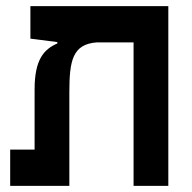

<svg xmlns="http://www.w3.org/2000/svg" viewBox="-20 -606 626 626"><path d="M528.8 0V-585.9H79.1V-480L167 -468.8V-464.4C123.5 -445.3 92.8 -412.6 92.8 -314.5V-118.2H13.2V0H206.1V-305.2C206.1 -407.7 216.3 -461.9 295.4 -467.8H415.5V0Z"/></svg>

Font: Cascadia Code NF SemiBold
Style: Regular
Weight: 600
Monospace: yes
Designer: Aaron Bell
Foundry: Saja Typeworks
Version: Version 2404.023